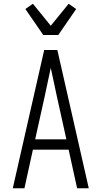

<svg xmlns="http://www.w3.org/2000/svg" viewBox="-20 -1001 540 1021"><path d="M48 0 215 -735H285L452 0H390L345 -205H155L110 0ZM333 -260 282 -490Q274 -528 266 -565.5Q258 -603 250 -640Q242 -603 234 -565.5Q226 -528 218 -490L167 -260ZM210 -815 115 -953 155 -981 250 -864 345 -981 385 -953 290 -815Z"/></svg>

Font: Iosevka Custom Light
Style: Regular
Weight: 300
Monospace: yes
Designer: Belleve Invis
Foundry: Belleve Invis
Version: Version 27.3.5